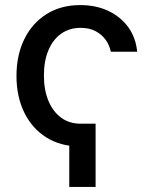

<svg xmlns="http://www.w3.org/2000/svg" viewBox="-20 -570 608 762"><path d="M359.4 -79.1V171.9H254.9V-79.1ZM299.3 11.2Q220.7 11.2 163.8 -24.7Q106.9 -60.5 76.2 -123.8Q45.4 -187 45.4 -268.6Q45.4 -351.6 76.7 -415Q107.9 -478.5 165 -514.2Q222.2 -549.8 298.3 -549.8Q360.8 -549.8 409.7 -526.9Q458.5 -503.9 488.8 -462.4Q519 -420.9 524.4 -364.7H419.9Q414.6 -390.6 399.2 -412.1Q383.8 -433.6 358.9 -446.5Q334 -459.5 299.8 -459.5Q255.9 -459.5 223.1 -436.5Q190.4 -413.6 172.4 -371.1Q154.3 -328.6 154.3 -270.5Q154.3 -212.4 172.4 -169.4Q190.4 -126.5 222.9 -102.8Q255.4 -79.1 299.8 -79.1Z"/></svg>

Font: Inter 16pt Medium
Style: Regular
Weight: 500
Version: Version 4.001;git-66647c0bb